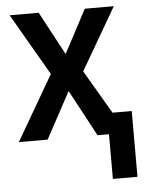

<svg xmlns="http://www.w3.org/2000/svg" viewBox="-53 -584 618 817"><g transform="rotate(-5 256.5 -175.0)"><path d="M396 191H501V-90H419L310 -276L464 -541H340L242 -356L143 -541H19L172 -277L11 0H134L241 -198L347 0H396Z"/></g></svg>

Font: Noto Sans UI SemiCondensed Medium
Style: Regular
Weight: 500
Width: 4
Designer: Monotype Design Team
Foundry: Monotype Imaging Inc.
Version: Version 1.901